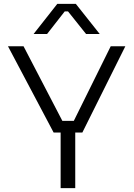

<svg xmlns="http://www.w3.org/2000/svg" viewBox="-20 -968 689 988"><path d="M222.2 -793H152.8L274.9 -948.2H370.1L493.2 -793H422.9L330.1 -909.2H313ZM367.2 0H292V-286.1H255.9L21 -730H101.1L300.8 -346.2H359.9L549.8 -730H625L403.8 -286.1H367.2Z"/></svg>

Font: Sora Light
Style: Regular
Weight: 300
Designer: Jonathan Barnbrook, Julián Moncada
Foundry: Barnbrook Fonts
Version: Version 2.000